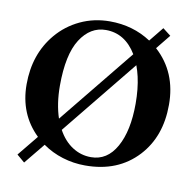

<svg xmlns="http://www.w3.org/2000/svg" viewBox="-80 -751 889 877"><g transform="rotate(10 365.0 -312.5)"><path d="M87.9 44.9 51.8 14.2 129.9 -81.5Q37.1 -171.4 37.1 -309.1Q37.1 -449.7 118.2 -545.9Q162.6 -598.6 225.8 -628.4Q289.1 -658.2 362.8 -658.2Q469.7 -658.2 553.7 -603L607.9 -669.9L645 -641.1L590.8 -574.2Q694.3 -480.5 693.8 -329.1Q693.8 -182.1 607.9 -88.9Q516.1 10.3 363.8 9.8Q310.1 9.8 259.3 -5.9Q208.5 -21.5 166.5 -51.3ZM351.1 -616.2Q279.3 -616.2 233.6 -545.2Q188 -474.1 188 -329.1Q188 -287.1 193.6 -249.8Q199.2 -212.4 210 -180.2L493.2 -528.8Q440.4 -616.2 351.1 -616.2ZM515.6 -481.9 231.4 -131.8Q257.8 -83.5 297.4 -57.9Q336.9 -32.2 383.8 -32.2Q459 -32.2 501 -107.2Q543 -182.1 543 -308.1Q543 -342.3 539.8 -373.5Q536.6 -404.8 530.5 -431.6Q524.4 -458.5 515.6 -481.9Z"/></g></svg>

Font: Linux Libertine
Style: Bold
Weight: 700
Designer: Philipp H. Poll
Foundry: Philipp H. Poll
Version: Version 5.0.3